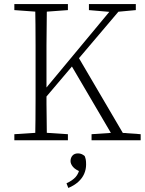

<svg xmlns="http://www.w3.org/2000/svg" viewBox="-20 -694 719 950"><path d="M154 0Q155 -51 155.5 -102Q156 -153 156 -205Q156 -257 156 -309V-365Q156 -417 156 -468.5Q156 -520 155.5 -571.5Q155 -623 154 -674H212Q212 -623 211 -571.5Q210 -520 210 -468.5Q210 -417 210 -365V-250Q210 -220 210 -181Q210 -142 211 -96Q212 -50 212 0ZM51 0V-30L175 -38H193L316 -30V0ZM51 -644V-674H316V-644L193 -635H175ZM433 0V-30L550 -38H566L676 -30V0ZM420 -644V-674H652V-644L555 -635L537 -634ZM185 -187 182 -238H191L224 -278L553 -674H598ZM550 0 327 -380 362 -421 609 0ZM406 120Q406 144 396.5 166Q387 188 367 206Q347 224 318 236L309 213Q339 199 354.5 181.5Q370 164 375 135L382 157Q353 146 341 131.5Q329 117 329 103Q329 87 338.5 76Q348 65 366 65Q376 65 384 68.5Q392 72 399 78Q403 88 404.5 96.5Q406 105 406 120Z"/></svg>

Font: Source Serif 4 18pt Light
Style: Regular
Weight: 300
Designer: Frank Grießhammer
Foundry: Adobe Systems Incorporated
Version: Version 4.004;hotconv 1.0.116;makeotfexe 2.5.65601